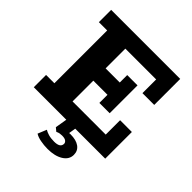

<svg xmlns="http://www.w3.org/2000/svg" viewBox="-210 -713 1023 1023"><g transform="rotate(45 301.5 -201.0)"><path d="M33.7 0V-92.6H96.3V-490.4H33.7V-583H554.1V-387.1H465.4V-490.4H233.3V-341.7H339.9V-397.8H417.6V-188H339.9V-249.1H233.3V-92.6H483.2V-200.9H571.9V0ZM317.7 180.8Q290.4 180.8 264 175.6Q237.6 170.5 222.8 160.5L243.2 110.8Q253.9 117.8 272 123.2Q290.2 128.5 315.2 128.5Q361.1 128.5 361.1 98.9Q361.1 89.5 352 82.4Q342.9 75.3 322.9 75.3Q314.4 75.3 305.8 76.7Q297.2 78 286.7 83.3L267.4 67.4L280.4 -10H347.7L336.4 58.5L304.5 48.2Q315.5 43.4 326.9 41Q338.3 38.7 349 38.7Q392.4 38.7 416 55.9Q439.7 73.2 439.7 103.7Q439.7 138.7 406 159.8Q372.3 180.8 317.7 180.8Z"/></g></svg>

Font: Rokkitt SemiBold
Style: Regular
Weight: 600
Designer: Vernon Adams
Foundry: Vernon Adams
Version: Version 3.103